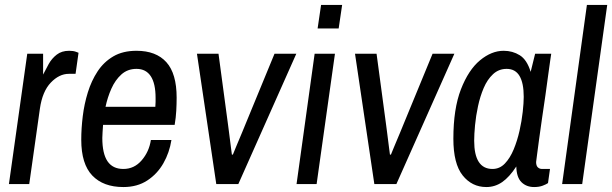

<svg xmlns="http://www.w3.org/2000/svg" viewBox="-20 -743 2471 775"><path d="M16 0 90 -526H154V-442Q164 -462 176.5 -484.5Q189 -507 209 -522.5Q229 -538 259 -538Q276 -538 286.5 -534Q297 -530 297 -530L285 -445H258Q219 -445 185 -409.5Q151 -374 141 -304L98 0Z M478 12Q397 12 352.5 -34.5Q308 -81 308 -179Q308 -224 314 -273.5Q320 -323 334.5 -370Q349 -417 374 -455Q399 -493 437.5 -515.5Q476 -538 531 -538Q610 -538 651.5 -492Q693 -446 693 -349Q693 -324 691.5 -296Q690 -268 685 -239H396Q395 -223 394 -209.5Q393 -196 393 -186Q393 -123 414 -92Q435 -61 478 -61Q522 -61 552 -96Q582 -131 589 -178H672Q664 -127 639.5 -84Q615 -41 574.5 -14.5Q534 12 478 12ZM406 -312H607Q608 -322 608 -331.5Q608 -341 608 -348Q608 -406 588.5 -435.5Q569 -465 531 -465Q495 -465 470 -442.5Q445 -420 429.5 -385Q414 -350 406 -312Z M853 0 775 -526H862L900 -243Q902 -228 904 -212.5Q906 -197 908 -181Q910 -165 912 -149.5Q914 -134 916 -119H920Q926 -134 932.5 -149.5Q939 -165 945.5 -180.5Q952 -196 958.5 -211.5Q965 -227 971 -242L1088 -526H1176L942 0Z M1177 0 1250 -526H1332L1258 0ZM1262 -628 1276 -723H1361L1347 -628Z M1491 0 1413 -526H1500L1538 -243Q1540 -228 1542 -212.5Q1544 -197 1546 -181Q1548 -165 1550 -149.5Q1552 -134 1554 -119H1558Q1564 -134 1570.5 -149.5Q1577 -165 1583.5 -180.5Q1590 -196 1596.5 -211.5Q1603 -227 1609 -242L1726 -526H1814L1580 0Z M1943 12Q1885 12 1847.5 -35Q1810 -82 1810 -183Q1810 -304 1840.5 -382.5Q1871 -461 1917.5 -499.5Q1964 -538 2013 -538Q2049 -538 2078 -520Q2107 -502 2122 -453L2140 -526H2205Q2205 -526 2201.5 -503Q2198 -480 2193 -442Q2188 -404 2181.5 -358Q2175 -312 2168 -266Q2161 -220 2156 -180.5Q2151 -141 2147.5 -116.5Q2144 -92 2144 -89Q2144 -74 2151 -67.5Q2158 -61 2168 -61H2200L2192 -4Q2185 1 2170.5 6.5Q2156 12 2136 12Q2105 12 2085 -7.5Q2065 -27 2064 -71Q2036 -28 2007 -8Q1978 12 1943 12ZM1968 -61Q1997 -61 2018 -83Q2039 -105 2053.5 -140Q2068 -175 2077 -215Q2086 -255 2090 -291.5Q2094 -328 2094 -352Q2094 -408 2077 -436.5Q2060 -465 2025 -465Q1993 -465 1970 -443.5Q1947 -422 1932.5 -388Q1918 -354 1909.5 -314.5Q1901 -275 1897.5 -238Q1894 -201 1894 -175Q1894 -118 1912.5 -89.5Q1931 -61 1968 -61Z M2249 0 2349 -723H2431L2330 0Z"/></svg>

Font: Archivo Narrow
Style: Italic
Weight: 400
Italic angle: -8°
Designer: Hector Gatti
Foundry: Omnibus-Type
Version: Version 3.002